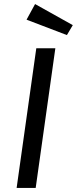

<svg xmlns="http://www.w3.org/2000/svg" viewBox="-20 -927 379 947"><path d="M159 -689H253L156 0H62ZM111 -830 153 -907 339 -803 310 -754Z"/></svg>

Font: Fira Sans Variable
Style: Italic
Weight: 397
Italic angle: -8°
Designer: Carrois Corporate & Edenspiekermann AG
Foundry: Carrois Corporate GbR & Edenspiekermann AG
Version: Version 4.202